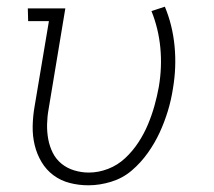

<svg xmlns="http://www.w3.org/2000/svg" viewBox="-20 -545 640 573"><path d="M244 8Q215 8 188 1Q161 -6 139.5 -22Q118 -38 104 -61.5Q90 -85 83.5 -112Q77 -139 77.5 -168Q78 -197 83 -226L126 -482H64L63 -520H175L125 -219Q121 -197 120.5 -174Q120 -151 124 -129.5Q128 -108 137.5 -89Q147 -70 163.5 -56.5Q180 -43 201.5 -36.5Q223 -30 245 -30Q274 -30 302.5 -41Q331 -52 353.5 -73Q376 -94 393 -120Q410 -146 421.5 -173.5Q433 -201 441 -229.5Q449 -258 454 -286Q464 -345 458.5 -402.5Q453 -460 432 -512L472 -525Q495 -470 501 -407Q507 -344 496 -280Q491 -247 481 -214Q471 -181 456.5 -149.5Q442 -118 421 -88.5Q400 -59 373 -36Q346 -13 311.5 -2.5Q277 8 244 8Z"/></svg>

Font: Iosevka Etoile Extralight
Style: Italic
Weight: 200
Italic angle: -9°
Designer: Belleve Invis
Foundry: Belleve Invis
Version: Version 22.1.2; ttfautohint (v1.8.4)